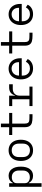

<svg xmlns="http://www.w3.org/2000/svg" viewBox="1631 -2369 938 4240"><g transform="rotate(-90 2100.0 -249.0)"><path d="M95 -516H175V-432H179Q204 -479 244 -503.5Q284 -528 338 -528Q433 -528 486.5 -456.5Q540 -385 540 -258Q540 -131 486.5 -59.5Q433 12 338 12Q284 12 244 -12.5Q204 -37 179 -84H175V200H95ZM454 -214V-302Q454 -373 415 -415Q376 -457 307 -457Q251 -457 213 -429Q175 -401 175 -351V-165Q175 -115 213 -87Q251 -59 307 -59Q376 -59 415 -101Q454 -143 454 -214Z M666 -258Q666 -340 694.5 -401Q723 -462 775.5 -495Q828 -528 900 -528Q972 -528 1024.5 -495Q1077 -462 1105.5 -401Q1134 -340 1134 -258Q1134 -176 1105.5 -115Q1077 -54 1024.5 -21Q972 12 900 12Q828 12 775.5 -21Q723 -54 694.5 -115Q666 -176 666 -258ZM1049 -221V-295Q1049 -376 1009 -417.5Q969 -459 900 -459Q831 -459 791 -417.5Q751 -376 751 -295V-221Q751 -140 791 -98.5Q831 -57 900 -57Q969 -57 1009 -98.5Q1049 -140 1049 -221Z M1491 -172Q1491 -124 1506 -101.5Q1521 -79 1549.5 -73.5Q1578 -68 1635 -68H1698V0H1636Q1557 0 1509.5 -13.5Q1462 -27 1436.5 -65Q1411 -103 1411 -173V-448H1239V-516H1411V-698H1491V-516H1726V-448H1491Z M1877 -68H2028V-448H1877V-516H2108V-386H2113Q2151 -516 2287 -516H2359V-436H2262Q2189 -436 2148.5 -395Q2108 -354 2108 -291V-68H2308V0H1877Z M2467 -257Q2467 -338 2497 -399.5Q2527 -461 2580.5 -494.5Q2634 -528 2704 -528Q2772 -528 2824 -495.5Q2876 -463 2904.5 -406Q2933 -349 2933 -276V-238H2551V-214Q2551 -145 2594 -101Q2637 -57 2709 -57Q2760 -57 2798 -80.5Q2836 -104 2857 -147L2916 -107Q2892 -53 2837.5 -20.5Q2783 12 2709 12Q2636 12 2581 -21Q2526 -54 2496.5 -115Q2467 -176 2467 -257ZM2551 -305V-298H2847V-309Q2847 -377 2807.5 -419.5Q2768 -462 2704 -462Q2661 -462 2626 -441.5Q2591 -421 2571 -385Q2551 -349 2551 -305Z M3291 -172Q3291 -124 3306 -101.5Q3321 -79 3349.5 -73.5Q3378 -68 3435 -68H3498V0H3436Q3357 0 3309.5 -13.5Q3262 -27 3236.5 -65Q3211 -103 3211 -173V-448H3039V-516H3211V-698H3291V-516H3526V-448H3291Z M3667 -257Q3667 -338 3697 -399.5Q3727 -461 3780.5 -494.5Q3834 -528 3904 -528Q3972 -528 4024 -495.5Q4076 -463 4104.5 -406Q4133 -349 4133 -276V-238H3751V-214Q3751 -145 3794 -101Q3837 -57 3909 -57Q3960 -57 3998 -80.5Q4036 -104 4057 -147L4116 -107Q4092 -53 4037.5 -20.5Q3983 12 3909 12Q3836 12 3781 -21Q3726 -54 3696.5 -115Q3667 -176 3667 -257ZM3751 -305V-298H4047V-309Q4047 -377 4007.5 -419.5Q3968 -462 3904 -462Q3861 -462 3826 -441.5Q3791 -421 3771 -385Q3751 -349 3751 -305Z"/></g></svg>

Font: iA Writer Mono V
Style: Regular
Weight: 400
Designer: Mike Abbink, Paul van der Laan, Pieter van Rosmalen
Foundry: Bold Monday
Version: Version 2.000